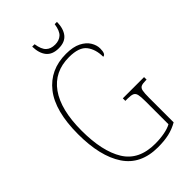

<svg xmlns="http://www.w3.org/2000/svg" viewBox="-266 -975 1074 1074"><g transform="rotate(-45 271.5 -438.0)"><path d="M314 10Q178 10 113.5 -87Q49 -184 49 -358Q49 -541 121 -632.5Q193 -724 319 -724Q375 -724 409.5 -706.5Q444 -689 460 -662.5Q476 -636 476 -610Q476 -565 455 -565Q455 -624 426 -661.5Q397 -699 318 -699Q202 -699 139.5 -611.5Q77 -524 77 -358Q77 -195 132.5 -105Q188 -15 317 -15Q356 -15 390.5 -21.5Q425 -28 446 -40V-222Q446 -258 442 -275Q438 -292 425 -297.5Q412 -303 386 -303H368V-323H536V-303H528Q504 -303 492.5 -297.5Q481 -292 477.5 -275Q474 -258 474 -222V-27Q439 -7 401.5 1.5Q364 10 314 10ZM313 -774Q263 -774 239 -803.5Q215 -833 214 -886H233Q240 -840 259.5 -821.5Q279 -803 313 -803Q345 -803 365 -821Q385 -839 392 -886H410Q409 -833 385.5 -803.5Q362 -774 313 -774Z"/></g></svg>

Font: Noto Serif Condensed Thin
Style: Regular
Weight: 100
Width: 3
Designer: Monotype Design Team
Foundry: Monotype Imaging Inc.
Version: Version 2.013; ttfautohint (v1.8.4.7-5d5b)